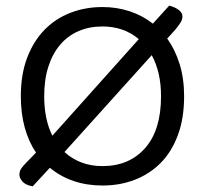

<svg xmlns="http://www.w3.org/2000/svg" viewBox="-20 -646 729 682"><path d="M344 13Q234 13 157 -50L96 16Q70 11 59.5 -1.5Q49 -14 49 -25Q49 -38 55.5 -47.5Q62 -57 75 -70L108 -104Q82 -142 68 -192.5Q54 -243 54 -304Q54 -382 76.5 -441Q99 -500 138 -540Q177 -580 230 -600.5Q283 -621 344 -621Q395 -621 440.5 -606Q486 -591 523 -562L581 -626Q601 -621 614.5 -611Q628 -601 628 -587Q628 -578 622.5 -568Q617 -558 603 -541L574 -509Q602 -470 618 -418.5Q634 -367 634 -304Q634 -226 612 -166.5Q590 -107 551 -67.5Q512 -28 459 -7.5Q406 13 344 13ZM519 -450 209 -106Q235 -82 269 -69Q303 -56 344 -56Q439 -56 495.5 -120Q552 -184 552 -304Q552 -348 543.5 -384.5Q535 -421 519 -450ZM166 -164 473 -507Q420 -552 344 -552Q297 -552 259 -535.5Q221 -519 194 -487.5Q167 -456 152 -410Q137 -364 137 -304Q137 -222 166 -164Z"/></svg>

Font: Baloo 2 Latin
Style: Regular
Weight: 400
Designer: Sarang Kulkarni and Ek Type
Foundry: Ek Type
Version: Version 1.001